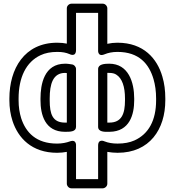

<svg xmlns="http://www.w3.org/2000/svg" viewBox="-20 -795 953 1043"><path d="M360 -27C341 -20 317 -15 290 -15C176 -15 120 -76 95 -153C86 -182 81 -214 81 -250V-260C81 -373 121 -458 200 -495C225 -507 256 -513 291 -513C320 -513 339 -509 358 -501C358 -501 393 -482 393 -524V-725H513V-523C513 -523 509 -484 548 -500C567 -508 590 -513 618 -513C736 -513 790 -447 814 -365C823 -334 828 -299 828 -260V-250C828 -142 788 -67 710 -32C685 -21 655 -15 619 -15C591 -15 568 -19 548 -27C548 -27 513 -44 513 -4V178H393V-3C393 -3 397 -40 360 -27ZM878 -250V-260C878 -303 873 -342 862 -379C834 -476 761 -563 618 -563C598 -563 582 -561 563 -557V-750C563 -761 553 -775 538 -775H368C357 -775 343 -765 343 -750V-558C329 -561 310 -563 291 -563C112 -563 31 -421 31 -260V-250C31 -210 37 -172 48 -138C78 -46 152 35 290 35C309 35 327 33 343 30V203C343 214 353 228 368 228H538C549 228 563 218 563 203V30C580 33 600 35 619 35C793 35 878 -93 878 -250ZM573 -449C547 -449 513 -446 513 -420V-106C513 -78 548 -78 575 -79C685 -80 709 -174 709 -250V-260C709 -348 678 -449 573 -449ZM563 -129V-399H573C589 -399 602 -396 611 -390C644 -370 659 -323 659 -260V-250C659 -177 641 -129 574 -129ZM393 -106V-420C393 -433 382 -444 371 -445C363 -446 350 -449 334 -449C219 -449 200 -336 200 -260V-250C200 -174 223 -79 333 -79C361 -79 393 -79 393 -106ZM343 -398V-129H333C265 -129 250 -176 250 -250V-260C250 -338 267 -399 334 -399C337 -399 338 -399 343 -398Z"/></svg>

Font: Asimov
Style: XWidOu
Weight: 500
Designer: Google
Version: Version 2.000980; 2014